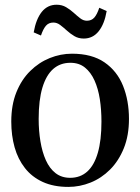

<svg xmlns="http://www.w3.org/2000/svg" viewBox="-20 -760 578 792"><path d="M26.5 -258.5Q26.5 -327 47.5 -379.2Q68.5 -431.5 104.5 -467Q140.5 -502.5 185.2 -520.5Q230 -538.5 277 -538.5Q359 -538.5 411 -502.8Q463 -467 487.5 -406Q512 -345 512 -269.5Q512 -201 490.8 -148.5Q469.5 -96 434 -60.5Q398.5 -25 353.8 -7Q309 11 262 11Q201 11 156.2 -9.5Q111.5 -30 82.8 -66.8Q54 -103.5 40.2 -152.5Q26.5 -201.5 26.5 -258.5ZM269.5 -26.5Q311 -26.5 339.8 -52.2Q368.5 -78 383.5 -129.5Q398.5 -181 398.5 -258.5Q398.5 -307 391.8 -350.8Q385 -394.5 369.8 -428.2Q354.5 -462 330.2 -481.5Q306 -501 270.5 -501Q228.5 -501 199.5 -475.5Q170.5 -450 155 -398.8Q139.5 -347.5 139.5 -269.5Q139.5 -220.5 146.8 -176.8Q154 -133 169.2 -99Q184.5 -65 209.2 -45.8Q234 -26.5 269.5 -26.5ZM119 -626.5Q128.5 -681 152.2 -710.8Q176 -740.5 213.5 -740.5Q235.5 -740.5 252.5 -730.5Q269.5 -720.5 283.8 -707.5Q298 -694.5 311 -684.5Q324 -674.5 338.5 -674.5Q357.5 -674.5 369 -687.5Q380.5 -700.5 389.5 -728L420 -714.5Q411 -661 387 -631Q363 -601 325.5 -601Q303.5 -601 286.8 -611Q270 -621 255.8 -634Q241.5 -647 228.2 -657Q215 -667 200 -667Q181 -667 169.5 -653.8Q158 -640.5 149 -613.5Z"/></svg>

Font: Merriweather 96pt
Style: Regular
Weight: 400
Version: Version 2.100